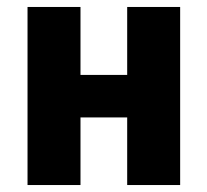

<svg xmlns="http://www.w3.org/2000/svg" viewBox="-20 -531 595 551"><path d="M59 0H211V-194H345V0H497V-511H345V-316H211V-511H59Z"/></svg>

Font: Finlandica
Style: Bold
Weight: 700
Designer: Niklas Ekholm, Juho Hiilivirta, Jaakko Suomalainen
Foundry: Helsinki Type Studio
Version: Version 2.000;Glyphs 3.2 (3202)